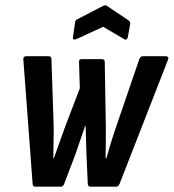

<svg xmlns="http://www.w3.org/2000/svg" viewBox="-20 -704 655 724"><path d="M114 0Q103 0 103 -11L68 -480Q67 -492 79 -492H164Q174 -492 174 -480L182 -241Q183 -210 182 -174Q181 -138 181 -107H183Q194 -138 205 -168.5Q216 -199 227 -230L281 -371L278 -470Q277 -481 288 -481H364Q375 -481 375 -470L379 -231Q379 -200 379 -169.5Q379 -139 378 -107H381Q390 -138 399.5 -169.5Q409 -201 420 -232L505 -480Q509 -492 519 -492H606Q611 -492 613.5 -488.5Q616 -485 614 -480L431 -11Q426 0 418 0H322Q311 0 311 -11L306 -122Q305 -145 304.5 -172.5Q304 -200 303 -229H301Q292 -202 282.5 -175Q273 -148 264 -121L222 -11Q218 0 209 0ZM267 -556Q261 -554 257.5 -555.5Q254 -557 255 -563L263 -619Q264 -625 266 -627.5Q268 -630 273 -632L369 -682Q378 -686 383 -682L462 -629Q472 -623 471 -614L462 -564Q461 -558 457 -555.5Q453 -553 449 -556L369 -603Z"/></svg>

Font: Sofia Sans Condensed
Style: Bold Italic
Weight: 700
Italic angle: -9°
Version: Version 4.100